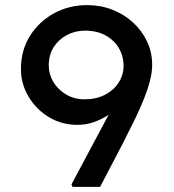

<svg xmlns="http://www.w3.org/2000/svg" viewBox="-20 -732 681 752"><path d="M264 0 260 -10 496 -452 495 -373Q474 -344 450.5 -320Q427 -296 400 -279Q373 -262 344 -252.5Q315 -243 282 -243Q222 -243 172 -273Q122 -303 92 -353Q62 -403 62 -462Q62 -534 96.5 -590Q131 -646 190 -679Q249 -712 322 -712Q374 -712 420 -694Q466 -676 501 -644Q536 -612 556 -569.5Q576 -527 576 -478Q576 -450 568 -418Q560 -386 545.5 -349Q531 -312 510 -268.5Q489 -225 463 -174L372 0ZM311 -343Q357 -343 391.5 -361Q426 -379 445 -409Q464 -439 464 -474Q464 -512 445.5 -543.5Q427 -575 393 -593.5Q359 -612 313 -612Q274 -612 241.5 -594.5Q209 -577 190 -547Q171 -517 171 -475Q171 -441 189 -411Q207 -381 239 -362Q271 -343 311 -343Z"/></svg>

Font: Lexend Exa
Style: Regular
Weight: 400
Designer: Bonnie Shaver-Troup, Thomas Jockin
Foundry: Lexend
Version: Version 1.007